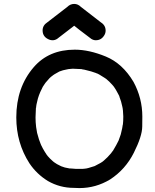

<svg xmlns="http://www.w3.org/2000/svg" viewBox="-20 -951 790 978"><path d="M525 -545 524 -546Q525 -546 525 -545ZM403 -91 413 -92Q423 -92 462 -105Q499 -123 509 -133Q527 -148 548 -173V-174L556 -184Q574 -214 584 -235L595 -266Q605 -306 605 -314Q605 -316 606 -317Q608 -332 608 -358Q607 -393 603 -408Q598 -434 588 -459V-461L580 -476Q571 -494 559 -511H558V-512L552 -519Q537 -536 521 -549L512 -555Q480 -576 471 -578H470L469 -579Q449 -587 410 -596Q396 -598 395 -599L350 -601L329 -599L319 -597Q301 -594 283 -587L281 -586Q269 -580 258 -573L249 -567Q248 -567 247 -565Q234 -557 214 -532L213 -531Q210 -528 208 -524L198 -509L185 -482Q178 -466 173 -449Q164 -415 164 -403L163 -402L161 -353Q161 -328 164 -304L169 -274Q179 -236 187 -218L190 -211Q198 -194 208 -178L219 -161H220V-160L223 -156Q235 -142 249 -130L255 -125Q270 -114 286 -107L292 -104Q308 -97 334 -93H337Q344 -92 352 -92Q360 -92 364 -91ZM385 7 356 6Q285 6 224 -29Q167 -64 130 -119Q63 -223 63 -353Q63 -506 152 -609Q229 -698 361 -698Q434 -698 519 -663Q604 -628 660 -534Q705 -451 705 -357Q705 -355 704.5 -306Q704 -257 661.5 -172.5Q619 -88 541 -37Q468 7 385 7ZM358 -931Q377 -931 392 -916L494 -837Q518 -822 518 -795Q518 -782 511 -771Q496 -746 468 -746Q456 -746 445 -753Q368 -811 358 -820Q357 -819 271 -753Q260 -746 248 -746Q241 -746 234 -748Q197 -761 197 -796Q197 -822 222 -838L323 -916Q338 -931 358 -931Z"/></svg>

Font: Bad Comic
Style: Regular
Weight: 400
Designer: GGBotNet
Foundry: f0n7
Version: 0.9